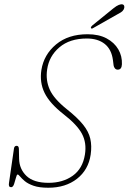

<svg xmlns="http://www.w3.org/2000/svg" viewBox="-20 -870 603 900"><path d="M206.5 10Q164 10 137.5 0.8Q111 -8.5 96.2 -21Q81.5 -33.5 74 -42.8Q66.5 -52 62.5 -52Q58.5 -52 54.8 -37Q51 -22 46 -7.2Q41 7.5 32 7.5Q19 7.5 22 -11.5L45.5 -174Q47.5 -186.5 58 -186.5Q68 -186.5 68.5 -172.5L69.5 -126Q70.5 -77.5 104.2 -45.2Q138 -13 207.5 -13Q274.5 -13 321 -46.2Q367.5 -79.5 378 -145Q387 -200 364.2 -242.8Q341.5 -285.5 277.5 -335Q213 -385.5 189 -434.5Q165 -483.5 174 -542Q185.5 -614 242.8 -661.8Q300 -709.5 390.5 -709.5Q443.5 -709.5 479.8 -690Q516 -670.5 534.5 -638.8Q553 -607 551.5 -569Q550.5 -543.5 532 -543.5Q523.5 -543.5 518.5 -549.8Q513.5 -556 512.5 -563.5L509.5 -587.5Q503 -638.5 471 -664Q439 -689.5 387 -689.5Q307 -689.5 258.5 -648.2Q210 -607 201 -544.5Q193.5 -494.5 212.8 -450.8Q232 -407 294 -357.5Q343 -318.5 369.2 -286Q395.5 -253.5 403.2 -220Q411 -186.5 405 -145Q394.5 -74 341 -32Q287.5 10 206.5 10ZM511 -830.5Q526.5 -843 537 -847Q547.5 -851 554 -849.5Q561 -848 562.5 -840.8Q564 -833.5 560 -826Q554.5 -816.5 546.8 -812.2Q539 -808 528 -801.5L415 -737.5Q409 -734 406.5 -738.5Q405 -741 407.2 -744.5Q409.5 -748 412.5 -750.5Z"/></svg>

Font: Fraunces 144pt S100 Thin
Style: Italic
Weight: 100
Italic angle: -16°
Version: Version 1.000; ttfautohint (v1.8.3)